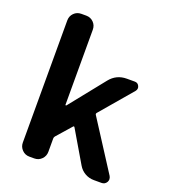

<svg xmlns="http://www.w3.org/2000/svg" viewBox="-144 -903 892 1008"><g transform="rotate(20 302.0 -399.0)"><path d="M136.7 0Q112.3 0 95.7 -17.1Q79.1 -34.2 79.1 -57.6V-740.2Q79.1 -764.6 95.7 -781.2Q112.3 -797.9 136.7 -797.9H164.1Q188.5 -797.9 205.1 -781.2Q221.7 -764.6 221.7 -740.2V-320.3Q221.7 -318.4 223.6 -318.4Q225.6 -318.4 227.5 -319.3L383.8 -514.6Q419.9 -559.6 477.5 -559.6H522.5Q539.1 -559.6 546.4 -544.4Q553.7 -529.3 543 -515.6L390.6 -336.9Q385.7 -331.1 389.6 -325.2L567.4 -48.8Q572.3 -40 572.3 -31.2Q572.3 -24.4 568.4 -16.6Q558.6 0 540 0H497.1Q469.7 0 446.8 -13.2Q423.8 -26.4 410.2 -49.8L306.6 -225.6Q302.7 -232.4 297.9 -226.6L226.6 -145.5Q221.7 -139.6 221.7 -132.8V-57.6Q221.7 -34.2 205.1 -17.1Q188.5 0 164.1 0Z"/></g></svg>

Font: Gen Jyuu Gothic P Bold
Style: Bold
Weight: 700
Designer: [Source Han Sans]
Ryoko NISHIZUKA  (kana & ideographs); Paul D. Hunt (Latin, Greek & Cyrillic); Wenlong ZHANG  (bopomofo
Version: Version 1.002.20150607